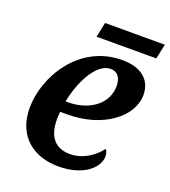

<svg xmlns="http://www.w3.org/2000/svg" viewBox="-128 -772 777 876"><g transform="rotate(20 261.0 -334.0)"><path d="M217 -606H507L522 -678H232ZM254 10C384 10 442 -57 442 -105C442 -120 438 -133 431 -139C403 -101 350 -61 285 -61C213 -61 176 -107 176 -188C176 -199 176 -213 178 -227H214C384 -227 509 -322 509 -429C509 -502 456 -546 365 -546C154 -546 41 -346 41 -197C41 -57 137 10 254 10ZM195 -280H185C204 -379 259 -490 328 -490C361 -490 380 -467 380 -425C380 -338 300 -280 195 -280Z"/></g></svg>

Font: Noto Serif SemiBold
Style: Italic
Weight: 600
Italic angle: -12°
Designer: Monotype Design Team
Foundry: Monotype Imaging Inc.
Version: Version 2.014